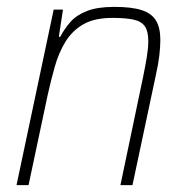

<svg xmlns="http://www.w3.org/2000/svg" viewBox="-20 -538 535 558"><path d="M28 0 136 -510H163L151 -431H155Q167 -454 184.5 -474Q202 -494 232.5 -506Q263 -518 312 -518Q363 -518 392 -508.5Q421 -499 433.5 -478Q446 -457 446 -422Q446 -402 443 -376.5Q440 -351 433 -320L365 0H330L396 -315Q403 -349 407 -374.5Q411 -400 411 -418Q411 -447 401 -461.5Q391 -476 368 -481Q345 -486 307 -486Q254 -486 221.5 -467Q189 -448 169.5 -415.5Q150 -383 139 -343.5Q128 -304 119 -264L63 0Z"/></svg>

Font: Saira SemiCondensed Thin
Style: Italic
Weight: 250
Width: 4
Italic angle: -12°
Designer: Hector Gatti with collaboration of the Omnibus-Type team
Foundry: Omnibus-Type
Version: Version 1.101